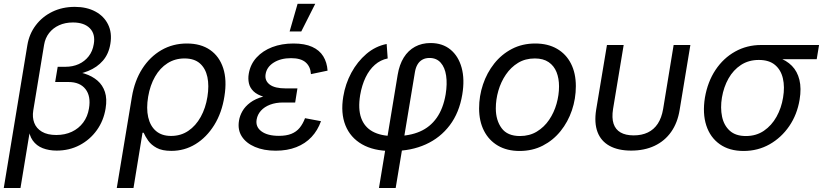

<svg xmlns="http://www.w3.org/2000/svg" viewBox="-24 -773 4278 998"><path d="M-4.4 204.1 118.2 -538.1Q127.9 -596.7 161.9 -641.6Q195.8 -686.5 248 -711.9Q300.3 -737.3 364.7 -737.3Q426.8 -737.3 471.7 -713.1Q516.6 -689 537.8 -645.8Q559.1 -602.5 549.8 -545.9Q541.5 -493.2 511.2 -458Q481 -422.9 433.8 -403.8Q386.7 -384.8 328.1 -379.9L332.5 -405.3Q377.9 -402.3 416.7 -389.9Q455.6 -377.4 482.7 -354Q509.8 -330.6 521.5 -294.9Q533.2 -259.3 524.9 -209Q514.6 -145.5 479.2 -96.2Q443.8 -46.9 390.1 -18.6Q336.4 9.8 270.5 9.8Q230.5 9.8 198.2 -2.7Q166 -15.1 146.2 -42.7Q126.5 -70.3 123 -116.2L135.7 -119.1L82.5 204.1ZM268.6 -71.3Q313.5 -71.3 349.4 -88.1Q385.3 -105 408.4 -136Q431.6 -167 438.5 -209.5Q449.2 -272.9 420.4 -309.8Q391.6 -346.7 332 -346.7H262.7L275.9 -425.8H315.4Q354.5 -425.8 385.5 -439.9Q416.5 -454.1 437 -480.5Q457.5 -506.8 463.4 -543.5Q472.7 -595.7 443.1 -626Q413.6 -656.2 355 -656.2Q314.9 -656.2 283.2 -641.8Q251.5 -627.4 231.2 -601.3Q210.9 -575.2 205.1 -539.6L148.9 -198.7Q143.1 -163.1 154.1 -134.3Q165 -105.5 193.8 -88.4Q222.7 -71.3 268.6 -71.3Z M583 204.1 661.6 -269.5Q675.8 -354 715.6 -416Q755.4 -478 814.9 -512.5Q874.5 -546.9 947.3 -546.9Q1020 -546.9 1068.1 -513.4Q1116.2 -480 1136.2 -418.7Q1156.2 -357.4 1142.6 -272.9Q1129.4 -187 1089.6 -123Q1049.8 -59.1 992.4 -23.9Q935.1 11.2 866.7 11.2Q818.8 11.2 790.3 -4.4Q761.7 -20 746.3 -42Q731 -64 722.7 -83H716.8L669.9 204.1ZM865.2 -66.4Q916 -66.4 954.8 -92.8Q993.7 -119.1 1019.3 -165.3Q1044.9 -211.4 1054.2 -270Q1063.5 -327.6 1054 -372.6Q1044.4 -417.5 1015.1 -443.4Q985.8 -469.2 935.1 -469.2Q885.7 -469.2 846.7 -444.3Q807.6 -419.4 782 -374.8Q756.3 -330.1 746.1 -270.5Q735.8 -210 746.3 -163.8Q756.8 -117.7 786.9 -92Q816.9 -66.4 865.2 -66.4Z M1409.2 10.3Q1347.2 10.3 1301.3 -9.3Q1255.4 -28.8 1232.9 -63.7Q1210.4 -98.6 1218.3 -146Q1222.2 -170.9 1236.1 -195.3Q1250 -219.7 1276.4 -239.5Q1302.7 -259.3 1344.5 -271.2Q1386.2 -283.2 1445.8 -283.2H1517.1L1510.3 -240.2H1447.3Q1409.7 -240.2 1380.1 -229Q1350.6 -217.8 1332.5 -197.8Q1314.5 -177.7 1310.1 -152.3Q1303.2 -113.8 1335 -90.3Q1366.7 -66.9 1425.8 -66.9Q1464.4 -66.9 1490.5 -77.4Q1516.6 -87.9 1533.4 -108.4Q1550.3 -128.9 1561.5 -158.7L1644.5 -143.1Q1627.4 -95.2 1595.2 -60.8Q1563 -26.4 1516.1 -8.1Q1469.2 10.3 1409.2 10.3ZM1443.8 -258.8Q1385.7 -258.8 1349.4 -269.3Q1313 -279.8 1293.9 -298.3Q1274.9 -316.9 1269.8 -340.3Q1264.6 -363.8 1269 -389.6Q1277.3 -439 1309.6 -474.1Q1341.8 -509.3 1391.1 -528.1Q1440.4 -546.9 1501 -546.9Q1560.1 -546.9 1598.4 -529.5Q1636.7 -512.2 1656.2 -480.5Q1675.8 -448.7 1678.7 -405.8L1592.3 -387.7Q1589.8 -426.8 1564.9 -448.7Q1540 -470.7 1488.8 -470.7Q1435.1 -470.7 1398.4 -447.5Q1361.8 -424.3 1356.4 -386.2Q1351.6 -353.5 1377.9 -333.5Q1404.3 -313.5 1460.9 -313.5H1522L1513.2 -258.8ZM1481.4 -609.4 1522.9 -753.4H1614.7L1542 -609.4Z M1945.8 204.1 2043 -383.8Q2051.8 -437 2074.7 -473.9Q2097.7 -510.7 2133.1 -530Q2168.5 -549.3 2213.9 -549.3Q2275.9 -549.3 2317.4 -515.4Q2358.9 -481.4 2375.5 -421.1Q2392.1 -360.8 2378.9 -281.7Q2363.3 -187.5 2314 -122.1Q2264.6 -56.6 2189 -22.5Q2113.3 11.7 2019 11.7H2008.3Q1918 11.7 1857.4 -23.2Q1796.9 -58.1 1771.5 -121.6Q1746.1 -185.1 1760.3 -271Q1771 -336.9 1802.2 -394.8Q1833.5 -452.6 1880.4 -492.7Q1927.2 -532.7 1985.8 -544.4L1991.2 -469.2Q1954.1 -461.9 1924.8 -436.3Q1895.5 -410.6 1876.2 -370.4Q1856.9 -330.1 1848.1 -278.8Q1836.4 -207 1853.3 -159.9Q1870.1 -112.8 1912.8 -89.4Q1955.6 -65.9 2022 -65.9H2032.2Q2104.5 -65.9 2158.2 -89.1Q2211.9 -112.3 2245.8 -160.4Q2279.8 -208.5 2292.5 -282.7Q2301.3 -337.4 2294.9 -379.9Q2288.6 -422.4 2266.8 -447Q2245.1 -471.7 2208.5 -471.7Q2187.5 -471.7 2171.9 -463.1Q2156.2 -454.6 2146.5 -438.2Q2136.7 -421.9 2132.8 -398.4L2032.7 204.1Z M2676.8 11.7Q2611.3 11.7 2564.2 -15.9Q2517.1 -43.5 2491.7 -93.3Q2466.3 -143.1 2466.3 -209.5Q2466.3 -273.9 2486.6 -334.2Q2506.8 -394.5 2544.9 -442.6Q2583 -490.7 2637 -518.8Q2690.9 -546.9 2758.3 -546.9Q2823.7 -546.9 2871.1 -519.5Q2918.5 -492.2 2943.8 -442.4Q2969.2 -392.6 2969.2 -325.2Q2969.2 -259.8 2948.7 -199.5Q2928.2 -139.2 2889.9 -91.6Q2851.6 -43.9 2797.6 -16.1Q2743.7 11.7 2676.8 11.7ZM2678.7 -65.9Q2728.5 -65.9 2766.6 -89.1Q2804.7 -112.3 2830.3 -150.1Q2856 -188 2868.9 -233.6Q2881.8 -279.3 2881.8 -323.7Q2881.8 -365.7 2868.7 -398.4Q2855.5 -431.2 2827.6 -450.2Q2799.8 -469.2 2755.9 -469.2Q2706.5 -469.2 2668.9 -446.3Q2631.3 -423.3 2605.5 -385.3Q2579.6 -347.2 2566.4 -301.3Q2553.2 -255.4 2553.2 -210Q2553.2 -147.9 2583.3 -106.9Q2613.3 -65.9 2678.7 -65.9Z M3256.8 9.8Q3189 9.8 3144.3 -14.9Q3099.6 -39.6 3081.8 -86.9Q3064 -134.3 3074.7 -202.1L3130.9 -539.1H3217.8L3162.6 -206.5Q3155.3 -160.2 3165.3 -129.9Q3175.3 -99.6 3201.7 -84.5Q3228 -69.3 3270 -69.3Q3312 -69.3 3343.5 -84.5Q3375 -99.6 3395 -129.9Q3415 -160.2 3422.9 -206.5L3477.5 -539.1H3564.5L3508.8 -202.1Q3498 -134.8 3464.6 -87.4Q3431.2 -40 3378.4 -15.1Q3325.7 9.8 3256.8 9.8Z M3840.8 11.7Q3767.1 11.7 3717.3 -23.4Q3667.5 -58.6 3647.2 -121.1Q3627 -183.6 3640.1 -265.6Q3654.3 -348.1 3695.3 -409.7Q3736.3 -471.2 3797.4 -505.1Q3858.4 -539.1 3932.1 -539.1H4233.4L4221.2 -465.3H3993.7L3920.4 -461.4Q3867.2 -461.4 3827.4 -435.3Q3787.6 -409.2 3762.7 -365Q3737.8 -320.8 3728.5 -266.1Q3719.7 -212.4 3729.2 -166.7Q3738.8 -121.1 3769.3 -93.5Q3799.8 -65.9 3853 -65.9Q3906.7 -65.9 3946.8 -93.3Q3986.8 -120.6 4012.2 -166Q4037.6 -211.4 4046.4 -266.1Q4055.7 -321.3 4045.4 -365.5Q4035.2 -409.7 4004.4 -435.5Q3973.6 -461.4 3920.4 -461.4L3924.3 -488.3Q3978 -488.3 4021 -473.9Q4064 -459.5 4092.3 -430.7Q4120.6 -401.9 4131.3 -357.9Q4142.1 -314 4132.3 -254.9Q4119.6 -177.7 4078.6 -117.7Q4037.6 -57.6 3976.3 -22.9Q3915 11.7 3840.8 11.7Z"/></svg>

Font: Inter 18pt
Style: Italic
Weight: 400
Italic angle: -9.3988°
Designer: Rasmus Andersson
Foundry: rsms
Version: Version 4.001;git-66647c0bb